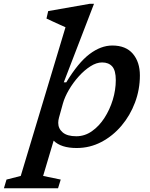

<svg xmlns="http://www.w3.org/2000/svg" viewBox="-138 -763 784 1004"><path d="M195.5 -332.5H208.5Q271 -435.5 330.2 -480.2Q389.5 -525 449.5 -525Q520 -525 556.8 -481.8Q593.5 -438.5 593.5 -368.5Q593.5 -295 568 -227Q542.5 -159 497.2 -105.5Q452 -52 392 -20.5Q332 11 263 11Q181 11 142.5 -27.5L87.5 157L179.5 176L165.5 221.5H-117.5L-104 176L-29.5 157L204.5 -620.5Q195.5 -624.5 177.2 -632.8Q159 -641 139 -650.2Q119 -659.5 105 -666L114 -705L330.5 -743H353.5ZM170.5 -148Q166.5 -133.5 166.5 -120.5Q166.5 -90.5 190 -70.5Q213.5 -50.5 261 -50.5Q305 -50.5 342.5 -76.8Q380 -103 408 -146.2Q436 -189.5 451.8 -241.2Q467.5 -293 467.5 -344Q467.5 -394.5 448.8 -415.5Q430 -436.5 396 -436.5Q366.5 -436.5 334.8 -416.2Q303 -396 273.8 -363.5Q244.5 -331 222.5 -293.5Q200.5 -256 191 -222Z"/></svg>

Font: Newsreader 6pt Medium
Style: Italic
Weight: 500
Italic angle: -17°
Designer: Hugues Gentile
Foundry: Production Type
Version: Version 1.003; ttfautohint (v1.8.3)